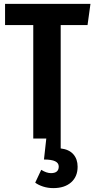

<svg xmlns="http://www.w3.org/2000/svg" viewBox="-20 -712 485 987"><path d="M379 145Q379 196 345.5 225.5Q312 255 254 255Q226 255 201.5 247Q177 239 161 227L192 161Q219 178 242 178Q282 178 282 144Q282 126 263.5 117Q245 108 206 108L218 0H151V-583H6V-692H445L430 -583H292V51Q335 56 357 81Q379 106 379 145Z"/></svg>

Font: Fira Sans Compressed SemiBold
Style: Regular
Weight: 600
Width: 1
Designer: bBox Type GmbH & Carrois Corporate GbR & Edenspiekermann AG
Foundry: bBox Type GmbH & Carrois Corporate GbR & Edenspiekermann AG
Version: Version 4.301